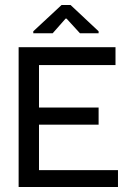

<svg xmlns="http://www.w3.org/2000/svg" viewBox="-20 -753 530 773"><path d="M55 0V-563H445V-491H137V-320H377V-251H137V-68H455V0ZM114 -619V-627L228 -733H264L377 -627V-619H302L248 -678H244L192 -619Z"/></svg>

Font: Darker Grotesque SemiBold
Style: Regular
Weight: 600
Designer: Gabriel Lam
Foundry: TypeRant
Version: Version 1.000;gftools[0.9.28]